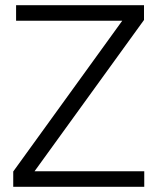

<svg xmlns="http://www.w3.org/2000/svg" viewBox="-20 -720 611 740"><path d="M31 0V-59L467 -662L477 -640H42V-700H535V-643L98 -39L87 -60H536V0Z"/></svg>

Font: SUSE Thin Light
Style: Regular
Weight: 300
Version: Version 1.000